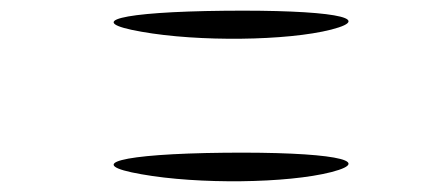

<svg xmlns="http://www.w3.org/2000/svg" viewBox="-20 -580 794 357"><path d="M243 -256C349 -237 514 -239 596 -260C681 -282 591 -298 397 -296C203 -294 134 -275 243 -256ZM243 -521C349 -502 514 -504 596 -525C681 -547 591 -562 397 -560C203 -558 134 -540 243 -521Z"/></svg>

Font: Venom Sans
Style: Regular
Weight: 400
Version: Version 1.001